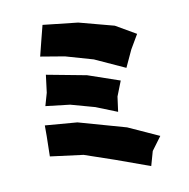

<svg xmlns="http://www.w3.org/2000/svg" viewBox="-83 -814 898 913"><g transform="rotate(-10 366.0 -357.5)"><path d="M109.4 -260.7V-209L107.4 -111.3L266.6 -90.8L412.1 -41L574.2 17.6L593.8 -51.8L641.6 -116.2L493.2 -183.6L264.6 -248ZM156.2 -497.1 145.5 -412.1 127.9 -350.6 245.1 -336.9 361.3 -304.7 463.9 -263.7 473.6 -335.9 502 -408.2 348.6 -460.9ZM181.6 -733.4 163.1 -661.1 144.5 -586.9 260.7 -567.4 393.6 -529.3 539.1 -462.9 577.1 -544.9 617.2 -613.3 519.5 -669.9 350.6 -714.8Z"/></g></svg>

Font: MaokenAssortedSans-Lite
Style: Lite
Weight: 400
Version: Version 1.400